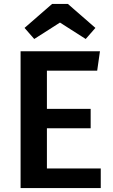

<svg xmlns="http://www.w3.org/2000/svg" viewBox="-20 -950 573 970"><path d="M217 -593V-400H438V-302H217V-99H489V0H84V-691H485L471 -593ZM153 -753 104 -809 243 -930H323L462 -809L413 -753L283 -836Z"/></svg>

Font: Qnwhxotralxmqkhsjrfbfhwcoqn
Style: Regular
Weight: 500
Designer: Carrois Corporate & Edenspiekermann
Foundry: Carrois Corporate GbR & Edenspiekermann AG
Version: Version 2.001